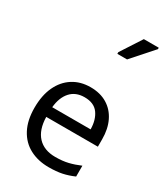

<svg xmlns="http://www.w3.org/2000/svg" viewBox="-234 -1069 1031 1182"><g transform="rotate(30 282.0 -478.0)"><path d="M292 -546Q361 -546 410.5 -516Q460 -486 486.5 -431.5Q513 -377 513 -304V-251H146Q148 -160 192.5 -112.5Q237 -65 317 -65Q368 -65 407.5 -74.5Q447 -84 489 -102V-25Q448 -7 408 1.5Q368 10 313 10Q237 10 178.5 -21Q120 -52 87.5 -113.5Q55 -175 55 -264Q55 -352 84.5 -415Q114 -478 167.5 -512Q221 -546 292 -546ZM291 -474Q228 -474 191.5 -433.5Q155 -393 148 -321H421Q420 -389 389 -431.5Q358 -474 291 -474ZM331 -806V-818L427 -966H533V-956L400 -806Z"/></g></svg>

Font: Noto Sans Tifinagh Ghat
Style: Regular
Weight: 400
Designer: JamraPatel
Foundry: JamraPatel LLC
Version: Version 2.006; ttfautohint (v1.8.4.7-5d5b)